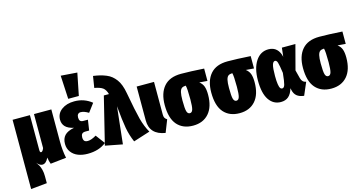

<svg xmlns="http://www.w3.org/2000/svg" viewBox="-102 -1330 3843 2031"><g transform="rotate(-15 1819.5 -314.5)"><path d="M469.2 0 295.9 19Q284.2 -11.7 277.8 -53.2Q250.5 5.9 210 5.9Q178.2 5.9 149.9 -32.2Q168.5 -4.4 177.7 12.2Q187 28.8 195.1 60.3Q203.1 91.8 203.1 130.9V207L26.9 224.1V-534.2H216.8V-151.9Q216.8 -125 230 -125Q247.1 -125 261.2 -162.1V-534.2H451.2V-184.1Q451.2 -84.5 469.2 0Z M639.2 -853 817.9 -839.8 769 -596.2H652.8ZM707 -554.2Q815.4 -554.2 897 -487.8L828.1 -396Q779.8 -425.8 741.7 -425.8Q723.6 -425.8 712.9 -413.6Q702.1 -401.4 702.1 -377.9Q702.1 -353 712.4 -341.1Q722.7 -329.1 747.1 -329.1H796.9L779.8 -214.8H739.7Q712.4 -214.8 701.2 -201.7Q689.9 -188.5 689.9 -164.1Q689.9 -137.7 700.9 -124.8Q711.9 -111.8 738.8 -111.8Q776.9 -111.8 832 -145L906.7 -44.9Q827.6 19 703.1 19Q644.5 19 598.4 1Q552.2 -17.1 524.2 -54.7Q496.1 -92.3 496.1 -144Q496.1 -201.7 527.8 -235.8Q559.6 -270 631.8 -284.2Q568.4 -298.8 540 -329.1Q511.7 -359.4 511.7 -404.8Q511.7 -472.2 566.7 -513.2Q621.6 -554.2 707 -554.2Z M968.8 -762.2Q1012.7 -755.9 1045.2 -747.8Q1077.6 -739.7 1109.9 -726.3Q1142.1 -712.9 1165.5 -693.6Q1189 -674.3 1209.5 -647Q1230 -619.6 1244.1 -581.5Q1258.3 -543.5 1267.1 -494.1Q1304.2 -289.1 1327.9 -199.2Q1351.6 -109.4 1392.1 -39.1L1210 19Q1176.3 -57.1 1160.9 -141.4Q1145.5 -225.6 1130.9 -387.2L1086.9 19L898.9 -17.1L1025.9 -533.2H1082Q1067.9 -583 1040 -603.8Q1012.2 -624.5 948.7 -636.2Z M1575.7 -534.2V-176.8Q1575.7 -153.3 1583 -140.1Q1590.3 -127 1607.9 -116.2L1554.7 19Q1385.7 -7.8 1385.7 -163.1V-534.2Z M2124.5 -533.2V-397.9L2036.6 -404.8Q2068.8 -380.4 2081.1 -346.2Q2093.3 -312 2093.3 -256.8Q2093.3 -123.5 2030.5 -51.8Q1967.8 20 1857.4 20Q1746.1 20 1683.8 -51Q1621.6 -122.1 1621.6 -268.1Q1621.6 -397.9 1684.8 -470.5Q1748 -543 1873.5 -543Q1970.2 -543 2124.5 -533.2ZM1857.4 -116.2Q1880.9 -116.2 1890.1 -147Q1899.4 -177.7 1899.4 -256.8Q1899.4 -377.9 1889.6 -409.2Q1860.4 -408.2 1845.2 -397Q1830.1 -385.7 1822.8 -355.5Q1815.4 -325.2 1815.4 -267.1Q1815.4 -177.7 1824.5 -147Q1833.5 -116.2 1857.4 -116.2Z M2634.3 -533.2V-397.9L2546.4 -404.8Q2578.6 -380.4 2590.8 -346.2Q2603 -312 2603 -256.8Q2603 -123.5 2540.3 -51.8Q2477.5 20 2367.2 20Q2255.9 20 2193.6 -51Q2131.3 -122.1 2131.3 -268.1Q2131.3 -397.9 2194.6 -470.5Q2257.8 -543 2383.3 -543Q2480 -543 2634.3 -533.2ZM2367.2 -116.2Q2390.6 -116.2 2399.9 -147Q2409.2 -177.7 2409.2 -256.8Q2409.2 -377.9 2399.4 -409.2Q2370.1 -408.2 2355 -397Q2339.8 -385.7 2332.5 -355.5Q2325.2 -325.2 2325.2 -267.1Q2325.2 -177.7 2334.2 -147Q2343.3 -116.2 2367.2 -116.2Z M2832 -554.2Q2887.7 -554.2 2920.7 -522.2Q2953.6 -490.2 2964.8 -437L2976.1 -534.2H3124L3052.7 -264.2L3076.2 -172.9Q3088.4 -126 3130.9 -119.1L3071.8 19Q3022 13.2 2994.1 -9.5Q2966.3 -32.2 2957 -75.2L2952.1 -96.2Q2935.1 -37.1 2902.6 -9Q2870.1 19 2818.8 19Q2736.8 19 2689 -51.8Q2641.1 -122.6 2641.1 -263.2Q2641.1 -397 2693.1 -475.6Q2745.1 -554.2 2832 -554.2ZM2869.1 -418Q2848.1 -418 2838.1 -383.8Q2828.1 -349.6 2828.1 -263.2Q2828.1 -205.1 2833.7 -171.4Q2839.4 -137.7 2847.4 -127Q2855.5 -116.2 2868.2 -116.2Q2888.7 -116.2 2898.2 -147.9Q2907.7 -179.7 2917 -273.9Q2904.8 -359.9 2896 -388.9Q2887.2 -418 2869.1 -418Z M3638.7 -533.2V-397.9L3550.8 -404.8Q3583 -380.4 3595.2 -346.2Q3607.4 -312 3607.4 -256.8Q3607.4 -123.5 3544.7 -51.8Q3481.9 20 3371.6 20Q3260.3 20 3198 -51Q3135.7 -122.1 3135.7 -268.1Q3135.7 -397.9 3199 -470.5Q3262.2 -543 3387.7 -543Q3484.4 -543 3638.7 -533.2ZM3371.6 -116.2Q3395 -116.2 3404.3 -147Q3413.6 -177.7 3413.6 -256.8Q3413.6 -377.9 3403.8 -409.2Q3374.5 -408.2 3359.4 -397Q3344.2 -385.7 3336.9 -355.5Q3329.6 -325.2 3329.6 -267.1Q3329.6 -177.7 3338.6 -147Q3347.7 -116.2 3371.6 -116.2Z"/></g></svg>

Font: Fira Sans Compressed Heavy
Style: Regular
Weight: 900
Width: 1
Designer: Carrois Corporate & Edenspiekermann AG
Foundry: Carrois Corporate GbR & Edenspiekermann AG
Version: Version 4.203;PS 004.203;hotconv 1.0.88;makeotf.lib2.5.64775